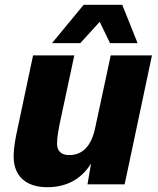

<svg xmlns="http://www.w3.org/2000/svg" viewBox="-20 -769 658 801"><path d="M197 -589H315L396 -678L439 -589H554L490 -749H329ZM177 12C257 12 319 -21 360 -87L345 0H500L614 -538H442L378 -240C362 -158 323 -122 269 -122C235 -122 218 -139 218 -170C218 -196 224 -226 228 -248L290 -538H118L53 -231C45 -194 37 -156 37 -115C37 -37 86 12 177 12Z"/></svg>

Font: Geist ExtraBold
Style: Italic
Weight: 800
Italic angle: -12°
Designer: Basement.studio, Andrés Briganti, Mateo Zaragoza
Foundry: Basement.studio, Vercel, Andrés Briganti, Guido Ferreyra, Mateo Zaragoza
Version: Version 1.500